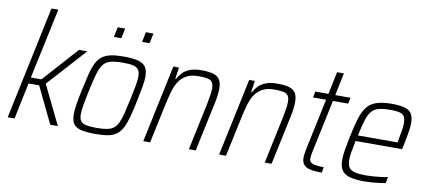

<svg xmlns="http://www.w3.org/2000/svg" viewBox="-68 -990 2777 1244"><g transform="rotate(10 1320.0 -367.5)"><path d="M26 0 183 -743H228L129 -280H199L405 -510H460L231 -257L356 0H306L191 -239H121L71 0Z M606 8Q545 8 509.5 -0.5Q474 -9 459 -31.5Q444 -54 444 -94Q444 -122 450.5 -161.5Q457 -201 468 -254Q482 -319 493.5 -365Q505 -411 520.5 -441Q536 -471 558.5 -487.5Q581 -504 614.5 -511Q648 -518 697 -518Q758 -518 793 -509Q828 -500 843.5 -477.5Q859 -455 859 -414Q859 -386 852 -346.5Q845 -307 834 -254Q821 -189 808.5 -143.5Q796 -98 781 -68.5Q766 -39 743.5 -22Q721 -5 688 1.5Q655 8 606 8ZM604 -32Q644 -32 671.5 -37Q699 -42 716.5 -55.5Q734 -69 745.5 -94Q757 -119 767 -158.5Q777 -198 789 -254Q800 -307 807 -344.5Q814 -382 814 -407Q814 -436 803 -451.5Q792 -467 767 -472.5Q742 -478 699 -478Q649 -478 618.5 -469.5Q588 -461 570.5 -437.5Q553 -414 540.5 -369.5Q528 -325 513 -254Q502 -202 495.5 -164.5Q489 -127 489 -102Q489 -73 499.5 -58Q510 -43 535.5 -37.5Q561 -32 604 -32ZM799 -632 812 -698H862L848 -632ZM613 -632 627 -698H676L662 -632Z M918 0 1026 -510H1063L1052 -433H1056Q1068 -456 1086 -475Q1104 -494 1134 -506Q1164 -518 1211 -518Q1262 -518 1291 -508.5Q1320 -499 1332 -477.5Q1344 -456 1344 -420Q1344 -401 1341 -375.5Q1338 -350 1331 -319L1263 0H1218L1284 -311Q1290 -344 1294 -369Q1298 -394 1298 -412Q1298 -440 1288.5 -454Q1279 -468 1257 -472.5Q1235 -477 1199 -477Q1149 -477 1117.5 -459Q1086 -441 1067.5 -410.5Q1049 -380 1038.5 -341.5Q1028 -303 1019 -262L963 0Z M1417 0 1525 -510H1562L1551 -433H1555Q1567 -456 1585 -475Q1603 -494 1633 -506Q1663 -518 1710 -518Q1761 -518 1790 -508.5Q1819 -499 1831 -477.5Q1843 -456 1843 -420Q1843 -401 1840 -375.5Q1837 -350 1830 -319L1762 0H1717L1783 -311Q1789 -344 1793 -369Q1797 -394 1797 -412Q1797 -440 1787.5 -454Q1778 -468 1756 -472.5Q1734 -477 1698 -477Q1648 -477 1616.5 -459Q1585 -441 1566.5 -410.5Q1548 -380 1537.5 -341.5Q1527 -303 1518 -262L1462 0Z M2092 0Q2057 0 2032 -3.5Q2007 -7 1991 -15.5Q1975 -24 1967 -38.5Q1959 -53 1959 -77Q1959 -84 1960 -93Q1961 -102 1963 -113.5Q1965 -125 1968 -140L2038 -470H1952L1960 -510H2046L2077 -658H2122L2091 -510H2192L2183 -470H2083L2011 -131Q2009 -121 2007 -111Q2005 -101 2004 -93Q2003 -85 2003 -80Q2003 -62 2013 -53Q2023 -44 2044 -40.5Q2065 -37 2099 -37Z M2374 8Q2313 8 2276.5 -2.5Q2240 -13 2224 -37.5Q2208 -62 2208 -105Q2208 -133 2214 -169.5Q2220 -206 2230 -254Q2245 -328 2260 -378.5Q2275 -429 2297.5 -459.5Q2320 -490 2359.5 -504Q2399 -518 2463 -518Q2517 -518 2548.5 -508.5Q2580 -499 2593.5 -477Q2607 -455 2607 -417Q2607 -403 2604 -377.5Q2601 -352 2595 -320.5Q2589 -289 2582 -256L2578 -240H2272Q2264 -198 2258.5 -166.5Q2253 -135 2253 -112Q2253 -81 2264.5 -63.5Q2276 -46 2303 -39Q2330 -32 2376 -32Q2398 -32 2424 -34Q2450 -36 2475.5 -39Q2501 -42 2520 -46L2512 -5Q2496 -2 2473 1Q2450 4 2424 6Q2398 8 2374 8ZM2281 -278H2542L2545 -297Q2551 -328 2556 -356.5Q2561 -385 2561 -406Q2561 -438 2550.5 -453Q2540 -468 2518 -473Q2496 -478 2461 -478Q2415 -478 2385.5 -470.5Q2356 -463 2338 -442.5Q2320 -422 2307.5 -382.5Q2295 -343 2281 -278Z"/></g></svg>

Font: Saira SemiCondensed ExtraLight
Style: Italic
Weight: 250
Width: 4
Italic angle: -12°
Designer: Hector Gatti with collaboration of the Omnibus-Type team
Foundry: Omnibus-Type
Version: Version 1.101